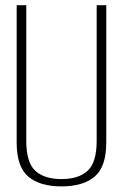

<svg xmlns="http://www.w3.org/2000/svg" viewBox="-20 -694 476 720"><path d="M210.5 5Q129.5 5 86 -31.8Q42.5 -68.5 42.5 -160V-674.5H78.5V-166Q78.5 -85 112.2 -53.8Q146 -22.5 210.5 -22.5Q275 -22.5 308.8 -53.8Q342.5 -85 342.5 -166V-674.5H378.5V-160Q378.5 -68.5 335 -31.8Q291.5 5 210.5 5Z"/></svg>

Font: Anybody ExtraLight
Style: Regular
Weight: 200
Designer: Tyler Finck
Foundry: Etcetera Type Company
Version: Version 1.010; ttfautohint (v1.8.3) -l 8 -r 50 -G 200 -x 14 